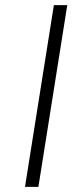

<svg xmlns="http://www.w3.org/2000/svg" viewBox="-20 -725 321 745"><path d="M77 0 189 -705H241L129 0Z"/></svg>

Font: Nunito Sans 7pt SemiExpanded ExtraLight
Style: Italic
Weight: 250
Width: 6
Italic angle: -9°
Designer: Vernon Adams
Foundry: Vernon Adams
Version: Version 3.101;gftools[0.9.27]